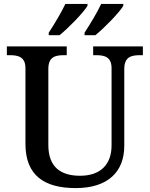

<svg xmlns="http://www.w3.org/2000/svg" viewBox="-20 -951 765 981"><path d="M412 -784V-771H467C512 -807 589 -886 610 -921V-931H497C476 -886 440 -827 412 -784ZM229 -784V-771H284C329 -807 406 -886 427 -921V-931H314C293 -886 257 -827 229 -784ZM367 10C531 10 615 -73 615 -206V-599C615 -660 651 -669 694 -669H710V-714H456V-669H472C514 -669 550 -660 550 -603V-208C550 -114 497 -53 389 -53C293 -53 227 -95 227 -210V-599C227 -660 262 -669 306 -669H321V-714H15V-669H31C73 -669 110 -660 110 -603V-216C110 -53 208 10 367 10Z"/></svg>

Font: Noto Serif Gurmukhi Medium
Style: Regular
Weight: 500
Designer: Vaibhav Singh and the Monotype Design Team
Foundry: Monotype Imaging Inc.
Version: Version 2.004